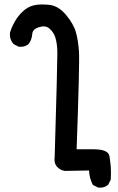

<svg xmlns="http://www.w3.org/2000/svg" viewBox="-20 -770 540 876"><path d="M426.3 85 406.7 75.2 403.8 73.7 402.3 70.8Q387.7 42 386.2 7.8L276.4 9.8H275.9H275.4Q270.5 9.3 265.9 7.6Q261.2 5.9 256.8 3.7Q252.4 1.5 248.5 -1.7Q244.6 -4.9 240.7 -8.8Q225.1 -25.9 229.5 -54.7Q242.2 -486.3 241.7 -529.3Q241.2 -570.8 232.9 -597.7Q225.1 -623 205.1 -640.1Q196.3 -647.5 185.1 -649.2Q173.8 -650.9 157.7 -646Q129.4 -637.2 127.4 -616.2Q124.5 -585.9 110.8 -569.8L110.4 -569.3L109.9 -568.8Q104 -564 97.4 -561Q90.8 -558.1 83.3 -557.1Q75.7 -556.2 67.4 -556.6H65.4L64 -557.6L44.4 -567.4L43 -568.4L41.5 -569.8Q22.9 -590.3 25.4 -620.1V-621.1L25.9 -622.1Q28.3 -630.9 31.7 -639.4Q35.2 -647.9 39.3 -656.2Q43.5 -664.6 48.3 -672.9Q62.5 -697.8 84 -717.8Q106.4 -739.3 135.7 -746.1Q163.6 -752 204.1 -748Q247.1 -743.7 282.2 -700.7Q291 -690.4 297.9 -680.4Q304.7 -670.4 310.3 -660.4Q315.9 -650.4 320.1 -640.9Q324.2 -631.3 326.7 -621.6Q329.1 -612.8 331.3 -602.8Q333.5 -592.8 335.2 -581.8Q336.9 -570.8 338.1 -559.1Q339.4 -547.4 340.3 -534.7Q343.8 -485.4 329.6 -88.9H407.2Q474.1 -88.9 479.5 -57.1Q483.4 -33.2 485.4 -8.3Q487.3 17.6 485.4 47.4V49.3L484.4 51.3L474.6 70.8L473.6 72.8L472.2 73.7Q455.6 88.4 429.7 85.9H427.7Z"/></svg>

Font: NaikaiFont
Style: Bold
Weight: 700
Version: Version 1.89